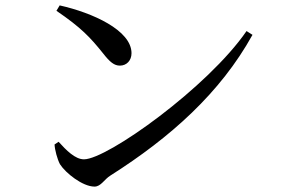

<svg xmlns="http://www.w3.org/2000/svg" viewBox="-20 -709 1040 711"><path d="M201 -689 189 -669C280 -607 314 -571 362 -511C387 -479 403 -466 424 -466C449 -466 467 -485 467 -512C467 -597 322 -662 201 -689ZM893 -594C750 -386 377 -119 291 -119C258 -119 225 -153 197 -184L182 -174C183 -154 192 -120 202 -101C223 -68 286 -18 330 -18C354 -18 366 -45 389 -59C611 -200 796 -365 915 -580Z"/></svg>

Font: Noto Serif TC Medium
Style: Regular
Weight: 500
Designer: Ryoko NISHIZUKA 西塚涼子 (kana & ideographs); Frank Grießhammer (Latin, Greek & Cyrillic); Wenlong ZHANG 张文龙 (bopomofo); San
Foundry: Adobe
Version: Version 2.001;hotconv 1.1.0;makeotfexe 2.6.0